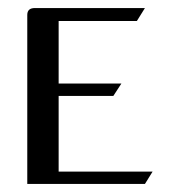

<svg xmlns="http://www.w3.org/2000/svg" viewBox="-20 -458 439 478"><path d="M47.9 0V-420.9Q47.9 -438 66.9 -438H340.8L320.8 -405.8H126V-250H282.2L262.2 -219.2H126V-30.8H359.9L340.8 0Z"/></svg>

Font: Hhenum
Style: Regular
Weight: 400
Designer: T. Christopher White
Version: Version 1.0